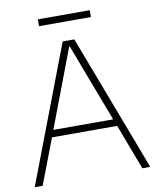

<svg xmlns="http://www.w3.org/2000/svg" viewBox="-95 -951 833 1024"><g transform="rotate(-10 322.0 -439.5)"><path d="M11 -5 291 -740H354L633 -5V0H592L499 -246H146L52 0H11ZM484 -284 369 -587 324 -706H320L275 -587L160 -284ZM181 -879H462V-842H181Z"/></g></svg>

Font: Encode Sans Normal
Style: Thin
Weight: 100
Designer: Pablo Impallari, Andres Torresi
Foundry: Pablo Impallari, Andres Torresi
Version: Version 1.000; ttfautohint (v1.00) -l 8 -r 50 -G 200 -x 14 -